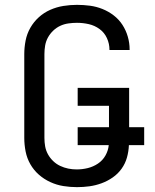

<svg xmlns="http://www.w3.org/2000/svg" viewBox="-20 -763 640 791"><path d="M297 8Q269 8 241 3.5Q213 -1 187 -13Q161 -25 140 -43.5Q119 -62 105 -86.5Q91 -111 85.5 -139Q80 -167 80 -195V-540Q80 -568 85.5 -596Q91 -624 105 -648.5Q119 -673 140 -692Q161 -711 187 -722.5Q213 -734 241 -738.5Q269 -743 297 -743Q324 -743 350.5 -739.5Q377 -736 402 -726Q427 -716 448.5 -699.5Q470 -683 484.5 -660.5Q499 -638 506.5 -612Q514 -586 514 -560Q514 -559 514 -558Q514 -557 514 -557H431Q431 -557 431 -557.5Q431 -558 431 -558Q431 -583 420.5 -606Q410 -629 390 -643.5Q370 -658 346 -663.5Q322 -669 297 -669Q280 -669 262 -666.5Q244 -664 228 -656.5Q212 -649 199 -636.5Q186 -624 177.5 -608.5Q169 -593 166 -575.5Q163 -558 163 -540V-195Q163 -177 166 -160Q169 -143 177.5 -127.5Q186 -112 199 -99.5Q212 -87 228 -79.5Q244 -72 261 -68.5Q278 -65 296 -65Q319 -65 341.5 -70.5Q364 -76 383.5 -89Q403 -102 414.5 -122.5Q426 -143 428 -165H300V-239H429V-327H300V-401H512V-239H574V-165H511Q510 -139 503 -114Q496 -89 481 -68Q466 -47 444.5 -32Q423 -17 398.5 -8Q374 1 348.5 4.5Q323 8 297 8Z"/></svg>

Font: Zed Mono Extended
Style: Regular
Weight: 400
Width: 7
Monospace: yes
Designer: Belleve Invis
Foundry: Belleve Invis
Version: Version 1.0.0; ttfautohint (v1.8.4)